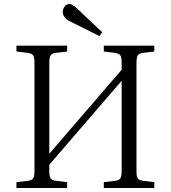

<svg xmlns="http://www.w3.org/2000/svg" viewBox="-20 -938 852 958"><path d="M62 0V-29L121 -36Q141 -39 146.5 -50Q152 -61 152 -86V-626Q152 -651 146 -661Q140 -671 119 -674L62 -681V-710H315V-681L256 -674Q237 -671 231.5 -659.5Q226 -648 226 -623V-171L587 -590V-626Q587 -651 581 -661Q575 -671 554 -674L498 -681V-710H750V-681L692 -674Q672 -671 666.5 -660Q661 -649 661 -623V-83Q661 -58 667 -48.5Q673 -39 694 -36L750 -29V0H498V-29L556 -36Q576 -39 581.5 -50Q587 -61 587 -86V-535L226 -116V-83Q226 -58 232 -48.5Q238 -39 258 -36L315 -29V0ZM476 -758 330 -831Q293 -850 293 -879Q293 -893 302.5 -905.5Q312 -918 327 -918Q341 -918 365 -895L490 -777Z"/></svg>

Font: Literata 36pt Light
Style: Regular
Weight: 300
Designer: Latin by Veronika Burian and Jose Scaglione. Greek by Irene Vlachou. Cyrillic by Vera Evstafieva.
Foundry: TypeTogether
Version: Version 3.002